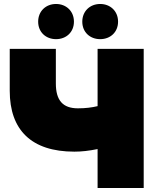

<svg xmlns="http://www.w3.org/2000/svg" viewBox="-20 -946 793 966"><path d="M471 0H703V-700H471V-412C442 -405 410 -401 372 -401C296 -401 261 -441 261 -526V-700H29V-489C29 -292 138 -183 354 -183C390 -183 427 -187 471 -196ZM484 -749C535 -749 574 -784 574 -837C574 -890 535 -926 484 -926C433 -926 394 -890 394 -837C394 -784 433 -749 484 -749ZM262 -749C313 -749 352 -784 352 -837C352 -890 313 -926 262 -926C211 -926 172 -890 172 -837C172 -784 211 -749 262 -749Z"/></svg>

Font: Chess Sans Black
Style: Regular
Weight: 900
Designer: Wolf Bōese
Foundry: Wolf Bōese
Version: Version 7.223;Glyphs 3.3 (3306)